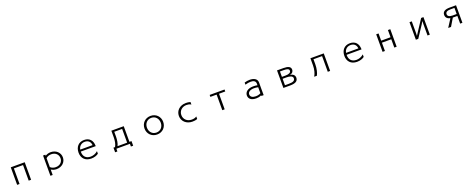

<svg xmlns="http://www.w3.org/2000/svg" viewBox="289 -2917 13422 5430"><g transform="rotate(-20 7000.0 -202.0)"><path d="M710 30V-498H290V30H362V-439H638V30Z M1330 111V-53C1376 -23 1431 -5 1492 -5C1655 -5 1772 -115 1772 -260C1772 -405 1655 -515 1492 -515C1431 -515 1374 -495 1330 -466V-499H1262V111ZM1330 -394C1369 -433 1428 -454 1491 -454C1619 -454 1701 -369 1701 -260C1701 -151 1619 -66 1491 -66C1428 -66 1369 -88 1330 -127Z M2737 -94C2673 -35 2592 -9 2519 -9C2378 -9 2303 -96 2303 -226V-239H2753C2753 -244 2753 -256 2752 -261C2748 -407 2665 -516 2500 -516C2332 -516 2233 -398 2233 -230C2233 -69 2331 49 2518 49C2614 49 2692 18 2737 -18ZM2308 -296C2324 -399 2402 -461 2500 -461C2601 -461 2668 -407 2679 -296Z M3752 112V-27H3690V-498H3317V-301C3317 -200 3301 -100 3257 -27H3209V112H3277V30H3684V112ZM3621 -27H3332C3366 -88 3384 -202 3384 -293V-441H3621Z M4781 -233C4781 -393 4664 -513 4500 -513C4337 -513 4219 -393 4219 -233C4219 -73 4337 47 4500 47C4664 47 4781 -73 4781 -233ZM4500 -12C4374 -12 4292 -110 4292 -233C4292 -356 4374 -454 4500 -454C4627 -454 4708 -356 4708 -233C4708 -110 4627 -12 4500 -12Z M5712 -55C5659 -19 5609 -15 5561 -15C5426 -15 5328 -108 5328 -235C5328 -362 5426 -455 5561 -455C5600 -455 5650 -449 5698 -419V-495C5651 -510 5604 -514 5562 -514C5383 -514 5254 -397 5254 -235C5254 -73 5383 46 5562 46C5612 46 5663 41 5712 21Z M6536 30V-439H6724V-498H6276V-439H6464V30Z M7709 30C7708 -47 7708 -118 7708 -189C7708 -241 7708 -294 7709 -350V-351C7709 -465 7605 -513 7484 -513C7432 -513 7377 -504 7326 -488V-424C7384 -442 7441 -452 7491 -452C7577 -452 7640 -421 7640 -343V-293C7603 -302 7547 -305 7511 -305C7341 -303 7259 -220 7259 -120C7259 -29 7326 45 7483 45C7526 45 7583 40 7640 9V30ZM7640 -52C7582 -18 7518 -15 7496 -15C7392 -15 7331 -55 7331 -128C7331 -201 7405 -246 7512 -247C7543 -247 7597 -244 7640 -233Z M8506 30C8666 30 8746 -15 8746 -120C8746 -198 8687 -246 8596 -253C8685 -266 8714 -323 8714 -373C8714 -461 8639 -498 8496 -498H8303V30ZM8371 -279V-441H8485C8587 -441 8643 -423 8643 -365C8643 -307 8577 -279 8480 -279ZM8371 -27V-221H8494C8581 -221 8674 -198 8674 -129C8674 -59 8623 -27 8489 -27Z M9710 30V-498H9308V-285C9308 -159 9278 -50 9230 30H9310C9347 -32 9380 -160 9380 -287V-442H9639V30Z M10737 -94C10673 -35 10592 -9 10519 -9C10378 -9 10303 -96 10303 -226V-239H10753C10753 -244 10753 -256 10752 -261C10748 -407 10665 -516 10500 -516C10332 -516 10233 -398 10233 -230C10233 -69 10331 49 10518 49C10614 49 10692 18 10737 -18ZM10308 -296C10324 -399 10402 -461 10500 -461C10601 -461 10668 -407 10679 -296Z M11712 30V-498H11641V-281H11359V-498H11288V30H11359V-220H11641V30Z M12710 30V-498H12641L12414 -152C12399 -128 12374 -92 12356 -61C12358 -87 12359 -150 12359 -170V-498H12290V30H12362L12590 -315C12607 -340 12625 -371 12643 -405L12641 -304V30Z M13691 30V-498H13500C13363 -498 13281 -455 13281 -355C13281 -263 13345 -224 13416 -209L13263 30H13348L13487 -202L13498 -201C13500 -201 13501 -201 13502 -201H13623V30ZM13623 -259H13499C13400 -259 13353 -295 13353 -350C13353 -414 13402 -443 13508 -443H13623Z"/></g></svg>

Font: LINE Seed JP_OTF Regular
Style: Regular
Weight: 400
Designer: LY Corporation & Fontrix & Fontworks
Version: Version 1.002